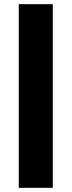

<svg xmlns="http://www.w3.org/2000/svg" viewBox="-20 -797 343 920"><path d="M70 103V-777H233V103Z"/></svg>

Font: Akshar Light
Style: Regular
Weight: 300
Designer: Tall Chai
Foundry: Tall Chai
Version: Version 1.100